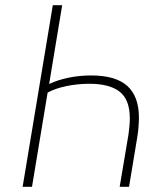

<svg xmlns="http://www.w3.org/2000/svg" viewBox="-20 -718 640 738"><path d="M183 -698H219L169 -396H171Q200 -410 242 -419Q284 -428 330 -428Q425 -428 469.5 -387.5Q514 -347 514 -266Q514 -251 512.5 -231Q511 -211 508 -193L476 0H440L474 -202Q476 -217 477.5 -233Q479 -249 479 -263Q479 -335 440 -365.5Q401 -396 324 -396Q278 -396 235 -387Q192 -378 163 -362L103 0H67Z"/></svg>

Font: IBM Plex Mono ExtraLight
Style: Italic
Weight: 200
Italic angle: -9°
Monospace: yes
Designer: Mike Abbink, Paul van der Laan, Pieter van Rosmalen
Foundry: Bold Monday
Version: Version 2.3